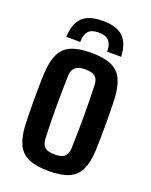

<svg xmlns="http://www.w3.org/2000/svg" viewBox="-146 -854 743 942"><g transform="rotate(20 225.5 -383.0)"><path d="M226 -775Q298 -775 331.8 -742.8Q365.5 -710.5 369.5 -640H296Q296 -678 279.2 -696.2Q262.5 -714.5 226 -714.5Q188 -714.5 172 -696Q156 -677.5 155.5 -640H82.5Q86 -711 119.8 -743Q153.5 -775 226 -775ZM226 8.5Q161 8.5 121.8 -8.5Q82.5 -25.5 64 -63Q45.5 -100.5 42 -162Q41 -187 40.2 -222.2Q39.5 -257.5 39.5 -297Q39.5 -336.5 40.2 -373.5Q41 -410.5 42 -438.5Q46 -500.5 64.5 -538Q83 -575.5 122 -592Q161 -608.5 226 -608.5Q292.5 -608.5 331.2 -591.2Q370 -574 387.8 -536.5Q405.5 -499 409 -438.5Q410 -412 410.8 -376.2Q411.5 -340.5 411.5 -301.8Q411.5 -263 410.8 -226.5Q410 -190 409 -162Q405.5 -100.5 387.5 -63Q369.5 -25.5 330.8 -8.5Q292 8.5 226 8.5ZM226 -78Q263 -78 278 -92.2Q293 -106.5 294 -134.5Q295.5 -179.5 296.2 -220.8Q297 -262 297 -301.8Q297 -341.5 296.2 -382Q295.5 -422.5 294 -466Q293 -495 277.8 -508.5Q262.5 -522 226 -522Q190 -522 173.8 -507.5Q157.5 -493 156.5 -465Q155.5 -430 154.8 -390Q154 -350 154 -307.5Q154 -265 154.8 -221.8Q155.5 -178.5 157.5 -135.5Q158.5 -106 174.2 -92Q190 -78 226 -78Z"/></g></svg>

Font: Big Shoulders Text Thin
Style: Bold
Weight: 700
Version: Version 2.002